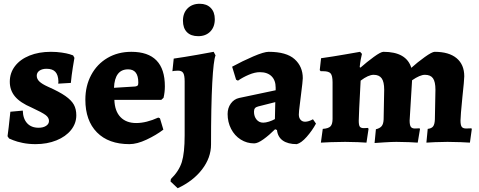

<svg xmlns="http://www.w3.org/2000/svg" viewBox="-20 -753 2542 1019"><path d="M28 -18 20 -30Q25 -63 35 -160L101 -166Q102 -123 124 -99Q146 -75 185 -75Q209 -75 224.5 -85Q240 -95 240 -111Q240 -129 222 -142.5Q204 -156 148 -182Q87 -208 59.5 -241Q32 -274 32 -319Q32 -366 59.5 -402Q87 -438 136.5 -458Q186 -478 250 -478Q281 -478 307.5 -474Q334 -470 349 -465.5Q364 -461 368 -459L375 -446Q373 -435 366.5 -395Q360 -355 356 -313L289 -309L290 -321Q289 -355 274 -371.5Q259 -388 227 -388Q204 -388 189.5 -378Q175 -368 175 -351Q175 -334 189 -320.5Q203 -307 234 -293Q295 -266 327 -243.5Q359 -221 372 -197.5Q385 -174 385 -141Q385 -98 357 -63Q329 -28 279.5 -8Q230 12 169 12Q132 12 100.5 5.5Q69 -1 51 -8.5Q33 -16 28 -18Z M433 -224Q433 -297 464 -355Q495 -413 550.5 -445.5Q606 -478 677 -478Q855 -478 855 -295Q855 -264 848 -234L836 -223H587Q589 -163 619.5 -131.5Q650 -100 703 -100Q756 -100 820 -129L829 -125L847 -65Q809 -36 758 -12Q707 12 667 12Q556 12 494.5 -50.5Q433 -113 433 -224ZM698 -294Q708 -296 711 -299.5Q714 -303 714 -315Q714 -385 660 -385Q589 -385 585 -287Z M951 -643Q951 -684 975.5 -708.5Q1000 -733 1040 -733Q1077 -733 1098.5 -711Q1120 -689 1120 -651Q1120 -610 1096 -585.5Q1072 -561 1032 -561Q993 -561 972 -582.5Q951 -604 951 -643ZM885 210 887 197Q930 155 945 107Q960 59 960 -35V-321Q960 -353 952.5 -365.5Q945 -378 925 -378Q914 -378 906 -377Q898 -376 895 -375L902 -442Q958 -450 1026 -462Q1094 -474 1114 -478L1124 -459Q1113 -433 1106.5 -312.5Q1100 -192 1100 14Q1100 84 1052.5 146Q1005 208 923 246Z M1450 -63 1440 -67Q1409 -36 1378.5 -14Q1348 8 1329 8Q1290 8 1257.5 -12.5Q1225 -33 1206.5 -69Q1188 -105 1188 -148Q1188 -180 1205 -203.5Q1222 -227 1249 -233L1443 -274V-288Q1443 -327 1421 -348.5Q1399 -370 1359 -370Q1333 -370 1301 -356.5Q1269 -343 1243 -325L1233 -330L1212 -399Q1267 -429 1324 -453.5Q1381 -478 1406 -478Q1500 -478 1543.5 -439Q1587 -400 1587 -338Q1587 -324 1577 -246Q1576 -234 1571 -197Q1566 -160 1566 -145Q1566 -128 1575 -117.5Q1584 -107 1599 -107Q1618 -107 1641 -120L1657 -97Q1637 -60 1608 -27Q1579 6 1555 12Q1508 12 1481 -7Q1454 -26 1450 -63ZM1439 -121 1441 -211 1350 -188Q1338 -185 1333 -178.5Q1328 -172 1328 -160Q1328 -135 1341.5 -118.5Q1355 -102 1377 -102Q1390 -102 1407.5 -107.5Q1425 -113 1439 -121Z M2016 -119 2019 -277Q2019 -319 2005.5 -337.5Q1992 -356 1963 -356Q1935 -356 1894 -325Q1884 -140 1884 -112Q1884 -89 1889.5 -81Q1895 -73 1911 -73L1933 -74L1936 -69L1925 4Q1913 3 1880 1.5Q1847 0 1812 0Q1776 0 1735.5 1.5Q1695 3 1683 4L1693 -69Q1723 -71 1734 -82.5Q1745 -94 1745 -122V-316Q1745 -351 1735 -363Q1725 -375 1696 -375H1682L1677 -381L1684 -444Q1748 -453 1810.5 -464Q1873 -475 1891 -478L1901 -467Q1899 -461 1895 -439.5Q1891 -418 1889 -397L1893 -394Q1927 -424 1964 -451Q2001 -478 2015 -478Q2137 -478 2163 -393Q2195 -422 2234 -450Q2273 -478 2287 -478Q2363 -478 2403.5 -444Q2444 -410 2444 -348Q2444 -329 2434 -237Q2424 -137 2424 -113Q2424 -89 2430.5 -80Q2437 -71 2454 -71L2482 -72L2484 -68L2474 4Q2461 3 2425.5 1.5Q2390 0 2355 0Q2322 0 2288.5 1.5Q2255 3 2243 4L2250 -69Q2270 -71 2278.5 -82Q2287 -93 2288 -119L2291 -277Q2291 -319 2278 -337.5Q2265 -356 2235 -356Q2209 -356 2167 -327L2154 -113Q2154 -90 2160 -80.5Q2166 -71 2182 -71L2207 -72L2209 -68L2197 4Q2185 3 2151.5 1.5Q2118 0 2084 0Q2060 0 2020.5 2.5Q1981 5 1968 6L1975 -67Q1996 -72 2005.5 -83.5Q2015 -95 2016 -119Z"/></svg>

Font: Alegreya ExtraBold
Style: Regular
Weight: 800
Designer: Juan Pablo del Peral
Foundry: Huerta Tipografica
Version: Version 2.007; ttfautohint (v1.6)